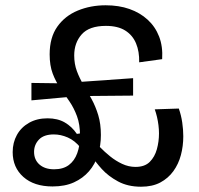

<svg xmlns="http://www.w3.org/2000/svg" viewBox="-20 -693 754 727"><path d="M179 13Q109 13 68.5 -23Q28 -59 28 -117Q28 -153 44 -182Q60 -211 90 -228Q120 -245 160 -245Q198 -245 225 -229.5Q252 -214 271 -186L285 -188V-134Q263 -161 236.5 -172.5Q210 -184 184 -184Q146 -184 127.5 -164.5Q109 -145 109 -118Q109 -88 129.5 -70Q150 -52 185 -52Q219 -52 240.5 -68Q262 -84 272.5 -113Q283 -142 283 -179Q283 -222 271.5 -253Q260 -284 243 -309Q226 -334 208.5 -359Q191 -384 179.5 -414.5Q168 -445 168 -487Q168 -551 197 -592Q226 -633 274.5 -653Q323 -673 380 -673Q430 -673 470 -659Q510 -645 539 -618.5Q568 -592 582.5 -554.5Q597 -517 594 -469L507 -457Q508 -498 495 -529Q482 -560 454 -577.5Q426 -595 381 -595Q318 -595 289.5 -563Q261 -531 261 -483Q261 -451 271 -424Q281 -397 296.5 -371Q312 -345 327 -317.5Q342 -290 352 -257Q362 -224 362 -182Q362 -142 351 -106.5Q340 -71 317 -44.5Q294 -18 260 -2.5Q226 13 179 13ZM99 -313V-379L249 -377L253 -327ZM514 14Q464 14 427 -6Q390 -26 365.5 -53Q341 -80 328 -102L314 -108L332 -162Q343 -152 359.5 -135Q376 -118 397 -101Q418 -84 442.5 -72.5Q467 -61 493 -61Q528 -61 547 -80Q566 -99 574 -128Q582 -157 582 -188Q582 -203 580 -219Q578 -235 574.5 -250Q571 -265 566 -279L657 -282Q666 -257 670 -229.5Q674 -202 674 -177Q674 -140 665 -106Q656 -72 636.5 -45Q617 -18 587 -2Q557 14 514 14ZM261 -329 257 -381 484 -397V-331Z"/></svg>

Font: Bricolage Grotesque 20pt
Style: Regular
Weight: 400
Version: Version 1.001;gftools[0.9.33.dev8+g029e19f]